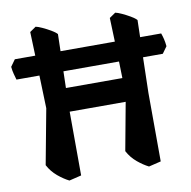

<svg xmlns="http://www.w3.org/2000/svg" viewBox="-120 -801 895 898"><g transform="rotate(-10 328.0 -352.0)"><path d="M671 -492H577L573 -323L574 2L516 16Q490 3 463 -19.5Q436 -42 419 -74L461 -301H195L196 2L138 16Q112 3 85 -19.5Q58 -42 41 -74L90 -336L85 -492H-24Q-28 -506 -32 -520.5Q-36 -535 -38 -555L-15 -587H82L78 -700L107 -720Q118 -718 137.5 -709Q157 -700 176 -689Q195 -678 204 -668L202 -587H460L456 -700L485 -720Q496 -718 515.5 -709Q535 -700 554 -689Q573 -678 582 -668L580 -587H680Q685 -573 688.5 -558.5Q692 -544 694 -524ZM465 -413 463 -492H199L197 -413Z"/></g></svg>

Font: Langar
Style: Regular
Weight: 400
Designer: Alessia Mazzarella
Foundry: Typeland
Version: Version 1.001; ttfautohint (v1.8.3)